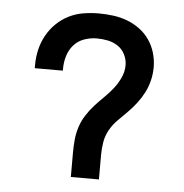

<svg xmlns="http://www.w3.org/2000/svg" viewBox="-44 -570 587 613"><g transform="rotate(5 250.0 -264.0)"><path d="M205 0V-78Q205 -99 207 -120Q209 -141 215.5 -161Q222 -181 233.5 -199Q245 -217 259 -232.5Q273 -248 288.5 -263Q304 -278 317 -294.5Q330 -311 339 -330.5Q348 -350 348 -371Q348 -388 340 -404.5Q332 -421 317 -431Q302 -441 284.5 -444.5Q267 -448 249 -448Q229 -448 209 -441Q189 -434 175.5 -418.5Q162 -403 156 -383Q150 -363 150 -342V-336H60V-346Q60 -371 65.5 -395Q71 -419 83 -441Q95 -463 113 -480.5Q131 -498 153 -509Q175 -520 199.5 -524Q224 -528 249 -528Q272 -528 295 -525Q318 -522 339.5 -514Q361 -506 380 -492Q399 -478 412 -459Q425 -440 431.5 -417.5Q438 -395 438 -372Q438 -351 433 -330Q428 -309 418.5 -290.5Q409 -272 396 -255Q383 -238 368 -223Q353 -208 338 -193Q323 -178 312.5 -159.5Q302 -141 298.5 -120Q295 -99 295 -78V0Z"/></g></svg>

Font: Iosevka Fixed Medium
Style: Regular
Weight: 500
Monospace: yes
Designer: Belleve Invis
Foundry: Belleve Invis
Version: Version 32.3.0